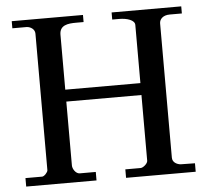

<svg xmlns="http://www.w3.org/2000/svg" viewBox="-52 -779 936 835"><g transform="rotate(-5 416.5 -361.0)"><path d="M29 -691H92C108 -690 127 -679 127 -659V-63C127 -54 111 -37 102 -37H29V0H336V-37H266C249 -37 235 -59 235 -74V-353H563V-66C563 -54 543 -37 532 -37H465V0H769V-37C759 -37 715 -38 706 -38C689 -40 671 -50 671 -70V-656C671 -674 686 -691 716 -691H769V-722H465V-691H495C530 -691 563 -680 563 -659V-405H235V-645C235 -687 272 -691 307 -691H340V-722H29Z"/></g></svg>

Font: MusAnalysis
Style: Regular
Weight: 400
Version: Version 2.0